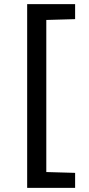

<svg xmlns="http://www.w3.org/2000/svg" viewBox="-20 -763 433 933"><path d="M112 150V-743H345V-670L205 -666V73L345 77V150Z"/></svg>

Font: Saira Expanded Medium
Style: Regular
Weight: 500
Width: 7
Designer: Hector Gatti with collaboration of the Omnibus-Type team
Foundry: Omnibus-Type
Version: Version 1.100; ttfautohint (v1.8.3)